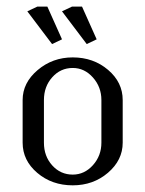

<svg xmlns="http://www.w3.org/2000/svg" viewBox="-20 -556 436 576"><path d="M47.9 -127.9V-255.9Q47.9 -307.6 92.8 -345.7Q137.7 -383.8 198.2 -383.8Q260.3 -383.8 304.2 -346.4Q348.1 -309.1 348.1 -255.9V-127.9Q348.1 -75.7 304 -37.8Q259.8 0 198.2 0Q135.7 0 91.8 -37.4Q47.9 -74.7 47.9 -127.9ZM62 -522 91.8 -536.1H122.1L166 -438L136.2 -423.8ZM111.8 -127.9Q111.8 -87.4 136.7 -59.8Q161.6 -32.2 198.2 -32.2Q233.4 -32.2 258.8 -60.5Q284.2 -88.9 284.2 -127.9V-255.9Q284.2 -294.9 258.8 -323.5Q233.4 -352.1 198.2 -352.1Q161.6 -352.1 136.7 -324.2Q111.8 -296.4 111.8 -255.9ZM166 -522 195.8 -536.1H226.1L270 -438L240.2 -423.8Z"/></svg>

Font: Gawaa
Style: Regular
Weight: 400
Designer: T. Christopher White
Version: Version 1.0